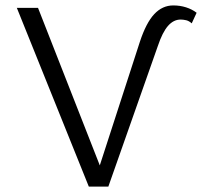

<svg xmlns="http://www.w3.org/2000/svg" viewBox="-20 -687 744 707"><path d="M307 0 42 -658H120L371 -18H328L495 -533Q518 -603 548 -635Q578 -667 618 -667Q643 -667 665 -660Q687 -653 704 -640L686 -601Q676 -610 665.5 -612.5Q655 -615 645 -615Q619 -615 598.5 -591.5Q578 -568 561 -517L379 0Z"/></svg>

Font: Ysabeau Office
Style: Regular
Weight: 400
Designer: Christian Thalmann (Catharsis Fonts)
Version: Version 2.001;gftools[0.9.30]; featfreeze: tnum,lnum,ss02